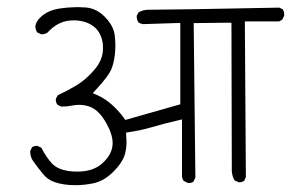

<svg xmlns="http://www.w3.org/2000/svg" viewBox="-20 -573 828 546"><path d="M417.5 -545.4H403.3Q387.7 -545.4 374 -538.1L368.7 -527.8Q368.7 -517.1 373.5 -509.3Q379.4 -505.4 387.2 -504.4L492.7 -507.8V-276.4L336.4 -231.9L331.1 -239.3Q298.8 -282.2 260.3 -300.8L243.7 -308.1L255.9 -321.3Q287.6 -356 295.7 -374Q303.7 -392.1 306.6 -417.5Q308.1 -429.7 308.1 -443.4Q308.1 -457 306.2 -473.1Q302.7 -500.5 277.3 -525.9Q253.4 -549.8 222.7 -551.8Q210.9 -552.7 202.4 -552.7Q193.8 -552.7 186.5 -552.2Q170.4 -551.8 153.3 -549.3Q115.2 -544.4 94.2 -522.9Q82.5 -511.7 80.6 -499Q80.6 -489.7 85.4 -481L97.2 -475.6Q98.1 -475.6 99.6 -475.6Q108.4 -475.6 115.2 -480.5Q143.6 -511.7 178.7 -514.6Q184.1 -515.1 192.1 -515.1Q200.2 -515.1 210.4 -513.2Q226.1 -510.3 238.8 -502.9Q267.1 -486.8 272.5 -447.8Q272.9 -441.4 272.9 -435.5Q272.9 -403.8 250 -376.5Q224.6 -346.2 196.3 -329.6Q170.9 -314.5 144.5 -302.2L138.7 -292Q138.7 -291 138.7 -290Q138.7 -281.2 143.6 -274.9L153.8 -270Q155.3 -270 157.2 -270Q171.4 -270 183.1 -272.5Q195.8 -274.9 203.6 -274.9Q220.2 -274.9 234.1 -270Q248 -265.1 259.8 -253.4Q271.5 -241.7 282.7 -222.2Q300.3 -190.4 300.3 -166Q300.3 -133.8 268.6 -106.4Q242.7 -85 200.2 -85Q150.9 -85 128.9 -106.9Q111.8 -125 97.7 -152.8L86.4 -158.2Q85 -158.2 84 -158.2Q83 -158.2 81.3 -158Q79.6 -157.7 77.6 -157.2Q74.2 -156.7 71.3 -154.3L65.9 -143.6Q65.9 -143.1 65.9 -143.1Q65.9 -126 74.7 -114.3Q86.4 -97.7 102.1 -78.6Q115.2 -62 135.3 -55.2Q159.7 -46.4 194.8 -46.4Q219.2 -46.4 245.6 -51.8Q275.9 -58.1 302.7 -85Q326.2 -108.4 334 -130.4Q339.8 -148.4 339.8 -169.4Q339.8 -176.3 338.4 -195.8Q366.2 -200.2 381.6 -203.6Q397 -207 412.1 -211.4Q442.9 -220.7 481.4 -229.5L497.6 -233.4V-71.8Q498 -64.9 502.4 -58.6L514.2 -52.7Q515.6 -52.7 518.1 -52.7Q524.9 -52.7 529.8 -56.2L535.6 -67.9L530.8 -507.3L615.2 -508.3H625H638.2L639.2 -85.4Q640.6 -70.8 647 -60.1L658.7 -54.7Q659.7 -54.7 662.1 -54.7Q668 -54.7 674.3 -58.6L679.2 -69.3L676.3 -512.2H773.9L782.7 -517.1L788.1 -528.3Q788.1 -530.3 788.1 -532.2Q788.1 -540 784.2 -546.4L774.4 -551.3Q473.6 -545.4 417.5 -545.4Z"/></svg>

Font: NaikaiFont
Style: ExtraLight
Weight: 200
Version: Version 1.89